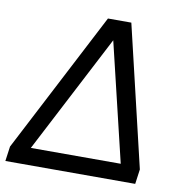

<svg xmlns="http://www.w3.org/2000/svg" viewBox="-92 -759 794 833"><g transform="rotate(10 305.0 -343.0)"><path d="M420 -686 567 -65 558 0H-14L-5 -65L317 -686ZM356 -597 85 -75H481Z"/></g></svg>

Font: Chivo
Style: Italic
Weight: 400
Italic angle: -8.05°
Designer: Hector Gatti
Foundry: Omnibus-Type
Version: Version 1.007